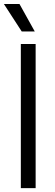

<svg xmlns="http://www.w3.org/2000/svg" viewBox="-28 -966 282 986"><path d="M79 0V-740H155V0ZM83.5 -804.5 -8 -945.5H72L150.5 -804.5Z"/></svg>

Font: Encode Sans Semi Condensed
Style: Regular
Weight: 400
Width: 4
Designer: Multiple Designers
Foundry: Impallari Type
Version: Version 3.000; ttfautohint (v1.8.3) -l 8 -r 50 -G 200 -x 14 